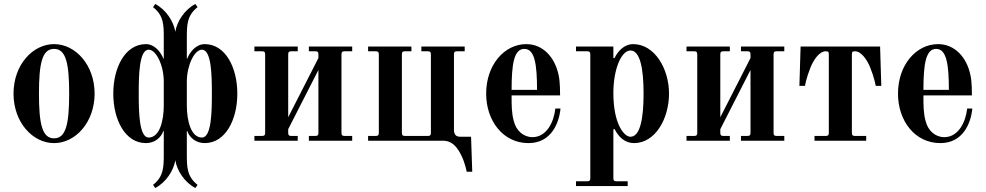

<svg xmlns="http://www.w3.org/2000/svg" viewBox="-20 -708 4962 966"><path d="M176 -237C176 -389 192 -462 252 -462C312 -462 328 -389 328 -237C328 -85 312 -12 252 -12C192 -12 176 -85 176 -237ZM48 -237C48 -93 144 12 252 12C360 12 456 -93 456 -237C456 -381 360 -486 252 -486C144 -486 48 -381 48 -237Z M550 -237C550 -105 610 12 714 12C758 12 790 -15 802 -49H804V65C804 131 804 180 750 222L761 238C815 210 854 150 862 98C870 150 909 210 963 238L974 222C920 180 920 131 920 66V-49H922C934 -15 966 12 1010 12C1114 12 1174 -105 1174 -237C1174 -369 1114 -486 1010 -486C968 -486 936 -449 922 -413H920V-516C920 -581 920 -630 974 -672L963 -688C909 -660 870 -600 862 -548C854 -600 815 -660 761 -688L750 -672C804 -630 804 -582 804 -516V-413H802C788 -449 756 -486 714 -486C610 -486 550 -369 550 -237ZM678 -237C678 -329 680 -458 728 -458C766 -458 804 -379 804 -297V-178C804 -100 783 -16 728 -16C680 -16 678 -144 678 -237ZM920 -178V-297C920 -379 958 -458 996 -458C1044 -458 1046 -329 1046 -237C1046 -144 1044 -16 996 -16C941 -16 920 -100 920 -178Z M1260 0H1478V-24H1446C1434 -24 1430 -28 1430 -40V-58L1582 -356V-40C1582 -28 1578 -24 1566 -24H1534V0H1752V-24H1714C1702 -24 1698 -28 1698 -40V-434C1698 -446 1702 -450 1714 -450H1752V-474H1534V-450H1566C1578 -450 1582 -446 1582 -434V-416L1430 -118V-434C1430 -446 1434 -450 1446 -450H1478V-474H1260V-450H1298C1310 -450 1314 -446 1314 -434V-40C1314 -28 1310 -24 1298 -24H1260Z M1832 0H2209C2262 0 2287 45 2302 76C2320 112 2328 156 2328 156H2356L2350 -20H2296C2273 -20 2264 -32 2264 -56V-434C2264 -446 2268 -450 2280 -450H2318V-474H2100V-450H2132C2144 -450 2148 -446 2148 -434V-40C2148 -28 2144 -24 2132 -24H2018C2006 -24 2002 -28 2002 -40V-434C2002 -446 2006 -450 2018 -450H2050V-474H1832V-450H1870C1882 -450 1886 -446 1886 -434V-40C1886 -28 1882 -24 1870 -24H1832Z M2426 -237C2426 -100 2511 12 2639 12C2753 12 2793 -88 2800 -162H2774C2767 -94 2730 -18 2659 -18C2614 -18 2577 -50 2565 -99C2554 -138 2554 -177 2554 -228H2798C2798 -240 2798 -296 2791 -328C2772 -422 2710 -486 2628 -486C2517 -486 2426 -381 2426 -237ZM2554 -256C2554 -386 2566 -462 2618 -462C2670 -462 2682 -386 2682 -256Z M3066 -240C3066 -360 3106 -454 3152 -454C3200 -454 3218 -365 3218 -237C3218 -109 3200 -20 3152 -20C3120 -20 3066 -84 3066 -240ZM2878 204V228H3138V204H3082C3070 204 3066 200 3066 188V-57L3072 -59C3092 -18 3125 12 3170 12C3277 12 3346 -111 3346 -237C3346 -363 3273 -486 3166 -486C3119 -486 3087 -448 3072 -416H3066V-474H2878V-450H2934C2946 -450 2950 -446 2950 -434V188C2950 200 2946 204 2934 204Z M3434 0H3652V-24H3620C3608 -24 3604 -28 3604 -40V-58L3756 -356V-40C3756 -28 3752 -24 3740 -24H3708V0H3926V-24H3888C3876 -24 3872 -28 3872 -40V-434C3872 -446 3876 -450 3888 -450H3926V-474H3708V-450H3740C3752 -450 3756 -446 3756 -434V-416L3604 -118V-434C3604 -446 3608 -450 3620 -450H3652V-474H3434V-450H3472C3484 -450 3488 -446 3488 -434V-40C3488 -28 3484 -24 3472 -24H3434Z M4002 -276H4030C4030 -276 4036 -314 4058 -369C4073 -406 4102 -450 4134 -450C4146 -450 4150 -448 4150 -434V-40C4150 -28 4146 -24 4134 -24H4078V0H4338V-24H4282C4270 -24 4266 -28 4266 -40V-434C4266 -448 4270 -450 4282 -450C4314 -450 4343 -406 4358 -369C4380 -314 4386 -276 4386 -276H4414L4408 -474H4008Z M4498 -237C4498 -100 4583 12 4711 12C4825 12 4865 -88 4872 -162H4846C4839 -94 4802 -18 4731 -18C4686 -18 4649 -50 4637 -99C4626 -138 4626 -177 4626 -228H4870C4870 -240 4870 -296 4863 -328C4844 -422 4782 -486 4700 -486C4589 -486 4498 -381 4498 -237ZM4626 -256C4626 -386 4638 -462 4690 -462C4742 -462 4754 -386 4754 -256Z"/></svg>

Font: Old Standard
Style: Bold
Weight: 700
Designer: Alexey Kryukov <alexios@thessalonica.org.ru>
Version: Version 2.0.2